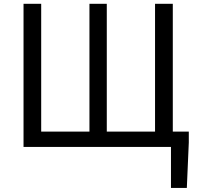

<svg xmlns="http://www.w3.org/2000/svg" viewBox="-20 -753 1016 984"><path d="M856.2 210.1V0H814V-78.6H947.6V-22.8L937.5 210.1ZM100.6 0V-733.4H191.1V-78.6H438.4V-733.4H527.3V-78.6H774.6V-733.4H865.6V0Z"/></svg>

Font: Shanggu Sans SC VF
Style: Regular
Weight: 250
Designer: GuiWonder
Version: Version 1.021